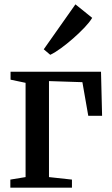

<svg xmlns="http://www.w3.org/2000/svg" viewBox="-20 -862 514 882"><path d="M27.5 0V-37L97.5 -48.5V-481.5L28.5 -496V-532.5H444L449 -330H385.5L358.5 -484.5L205 -489.5V-48.5L310.5 -37V0ZM210.5 -610.5 181 -635.5 326.5 -842 403.5 -780Q391.5 -760 368 -735.2Q344.5 -710.5 316 -685.5Q287.5 -660.5 260 -640.5Q232.5 -620.5 211.5 -610.5Z"/></svg>

Font: Merriweather 72pt Medium
Style: Regular
Weight: 500
Version: Version 2.100